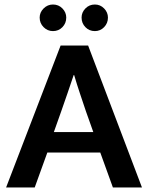

<svg xmlns="http://www.w3.org/2000/svg" viewBox="-20 -832 658 852"><path d="M156 -754Q156 -777 173.5 -794.5Q191 -812 215 -812Q240 -812 257 -794.5Q274 -777 274 -754Q274 -729 257 -711.5Q240 -694 215 -694Q191 -694 173.5 -711.5Q156 -729 156 -754ZM342 -754Q342 -777 359 -794.5Q376 -812 401 -812Q425 -812 442 -794.5Q459 -777 459 -754Q459 -729 442 -711.5Q425 -694 401 -694Q376 -694 359 -711.5Q342 -729 342 -754ZM219 -246H394L361 -339Q347 -381 334.5 -418Q322 -455 309 -499H307Q293 -458 280 -419.5Q267 -381 252 -339ZM249 -630H371L610 0H481L425 -155H190L134 0H7Z"/></svg>

Font: Ek Mukta SemiBold
Style: Regular
Weight: 600
Designer: Girish Dalvi and Yashodeep Gholap
Foundry: Ek Type
Version: Version 2.538;PS 1.002;hotconv 16.6.51;makeotf.lib2.5.65220;